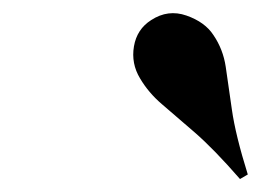

<svg xmlns="http://www.w3.org/2000/svg" viewBox="-20 -875 402 296"><path d="M350 -599Q310 -645 280 -671Q250 -697 229.5 -714.5Q209 -732 196 -754Q182 -777 186.5 -803.5Q191 -830 213 -844Q239 -861 267.5 -851Q296 -841 309 -821Q324 -799 328 -772Q332 -745 337.5 -706Q343 -667 362 -606Z"/></svg>

Font: Playfair Display Black
Style: Italic
Weight: 900
Italic angle: -14°
Designer: Claus Eggers Sørensen
Foundry: Claus Eggers Sørensen
Version: Version 1.203